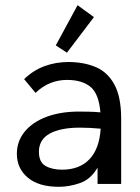

<svg xmlns="http://www.w3.org/2000/svg" viewBox="-20 -709 540 740"><path d="M207 11Q129 11 87 -24.5Q45 -60 45 -116Q45 -165 75.5 -202Q106 -239 160 -259Q214 -279 285 -279Q302 -279 323 -278.5Q344 -278 367 -276Q361 -348 328.5 -374.5Q296 -401 238 -401Q205 -401 174.5 -389Q144 -377 117 -351L73 -404Q108 -438 151.5 -454Q195 -470 243 -470Q303 -470 349 -450.5Q395 -431 421 -383Q447 -335 447 -251V0H356V-63Q330 -18 288.5 -3.5Q247 11 207 11ZM130 -124Q130 -84 155.5 -69.5Q181 -55 219 -55Q286 -55 324.5 -95Q363 -135 368 -213Q327 -217 288 -217Q213 -217 171.5 -194Q130 -171 130 -124ZM238 -506 195 -534 279 -689 342 -643Z"/></svg>

Font: Inconsolata Medium
Style: Regular
Weight: 500
Monospace: yes
Designer: Raph Levien, Cyreal, Brenton Simpson
Foundry: Raph Levien, Cyreal, Google
Version: Version 3.001; ttfautohint (v1.8.2.53-6de2)